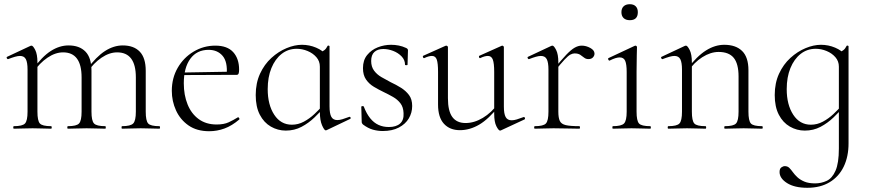

<svg xmlns="http://www.w3.org/2000/svg" viewBox="-20 -612 4132 913"><path d="M560 0Q558 0 558 -6Q558 -12 560 -12Q601 -12 613.5 -25Q626 -38 626 -81V-244Q626 -363 537 -363Q500 -363 462.5 -337.5Q425 -312 396 -269L392 -281Q438 -343 479.5 -369.5Q521 -396 564 -396Q616 -396 644.5 -366.5Q673 -337 673 -275V-81Q673 -38 684.5 -25Q696 -12 738 -12Q741 -12 741 -6Q741 0 738 0Q721 0 698 -1Q675 -2 649 -2Q624 -2 601 -1Q578 0 560 0ZM303 0Q300 0 300 -6Q300 -12 303 -12Q344 -12 356 -25Q368 -38 368 -81V-244Q368 -363 280 -363Q243 -363 205.5 -337.5Q168 -312 139 -269L135 -281Q180 -343 221.5 -369.5Q263 -396 306 -396Q358 -396 386.5 -366.5Q415 -337 415 -275V-81Q415 -38 427 -25Q439 -12 481 -12Q483 -12 483 -6Q483 0 481 0Q463 0 440.5 -1Q418 -2 392 -2Q367 -2 343.5 -1Q320 0 303 0ZM46 0Q43 0 43 -6Q43 -12 46 -12Q87 -12 99 -25Q111 -38 111 -81V-281Q111 -315 103 -330.5Q95 -346 75 -346Q65 -346 51 -342Q37 -338 19 -331Q15 -330 12.5 -335Q10 -340 14 -342L125 -394Q127 -395 130 -395Q137 -395 147.5 -374.5Q158 -354 158 -315V-81Q158 -38 169.5 -25Q181 -12 223 -12Q226 -12 226 -6Q226 0 223 0Q206 0 183 -1Q160 -2 135 -2Q110 -2 86.5 -1Q63 0 46 0Z M975 12Q916 12 876.5 -15.5Q837 -43 817 -87Q797 -131 797 -180Q797 -241 825 -289.5Q853 -338 900.5 -366.5Q948 -395 1004 -395Q1061 -395 1089 -364Q1117 -333 1117 -281Q1117 -268 1114.5 -262Q1112 -256 1105 -256H1058Q1063 -318 1038.5 -346.5Q1014 -375 972 -375Q916 -375 885 -332.5Q854 -290 854 -216Q854 -160 872 -115.5Q890 -71 925 -45.5Q960 -20 1010 -20Q1045 -20 1067.5 -30.5Q1090 -41 1111 -54Q1113 -56 1116.5 -51.5Q1120 -47 1118 -44Q1083 -14 1047.5 -1Q1012 12 975 12ZM841 -255 840 -267 1068 -271V-256Z M1339 9Q1301 9 1268 -10Q1235 -29 1215.5 -66.5Q1196 -104 1196 -160Q1196 -217 1216.5 -261.5Q1237 -306 1270.5 -336.5Q1304 -367 1342.5 -383Q1381 -399 1416 -399Q1451 -399 1483 -385.5Q1515 -372 1533 -349L1501 -295Q1501 -321 1484.5 -340Q1468 -359 1442.5 -369.5Q1417 -380 1391 -380Q1350 -380 1319 -355.5Q1288 -331 1270.5 -288Q1253 -245 1253 -188Q1253 -114 1284 -66.5Q1315 -19 1368 -19Q1398 -19 1425 -33.5Q1452 -48 1475 -69.5Q1498 -91 1517 -113L1525 -106Q1503 -80 1475.5 -53.5Q1448 -27 1414 -9Q1380 9 1339 9ZM1529 8Q1522 8 1511.5 -16Q1501 -40 1501 -80V-361Q1515 -368 1523 -374Q1531 -380 1538 -394Q1539 -396 1543 -395Q1547 -394 1547 -392V-106Q1547 -72 1555.5 -56.5Q1564 -41 1584 -41Q1595 -41 1608 -45Q1621 -49 1640 -56Q1645 -58 1647 -53Q1649 -48 1644 -46L1533 7Q1531 8 1529 8Z M1745 -322Q1745 -295 1758.5 -276.5Q1772 -258 1793.5 -245.5Q1815 -233 1838 -221Q1864 -209 1887 -194.5Q1910 -180 1925 -160Q1940 -140 1940 -108Q1940 -76 1924 -49Q1908 -22 1876.5 -5.5Q1845 11 1800 11Q1776 11 1753 4.5Q1730 -2 1706 -20Q1704 -22 1702 -25Q1700 -28 1700 -32L1698 -104Q1698 -107 1703.5 -107.5Q1709 -108 1710 -105Q1723 -71 1740.5 -49.5Q1758 -28 1780 -18Q1802 -8 1829 -8Q1864 -8 1882.5 -24.5Q1901 -41 1899 -74Q1898 -103 1884 -121Q1870 -139 1849 -151Q1828 -163 1805 -174Q1780 -186 1757.5 -199.5Q1735 -213 1720.5 -234Q1706 -255 1706 -288Q1706 -326 1726 -350.5Q1746 -375 1776.5 -387Q1807 -399 1840 -399Q1858 -399 1876 -395.5Q1894 -392 1911 -384Q1920 -380 1920 -373Q1920 -358 1919 -341Q1918 -324 1918 -304Q1918 -302 1912 -302Q1906 -302 1906 -304Q1906 -327 1889.5 -344Q1873 -361 1849.5 -370Q1826 -379 1803 -379Q1776 -379 1760.5 -365Q1745 -351 1745 -322Z M2167 7Q2119 7 2091 -23.5Q2063 -54 2063 -115V-270Q2063 -311 2057 -328.5Q2051 -346 2034 -346Q2019 -346 1998 -336Q1994 -334 1991.5 -340Q1989 -346 1993 -347L2098 -394Q2100 -395 2102 -395Q2104 -395 2107 -393Q2110 -391 2110 -388V-145Q2110 -84 2131 -55.5Q2152 -27 2194 -27Q2235 -27 2276 -51.5Q2317 -76 2348 -119L2353 -108Q2304 -46 2259 -19.5Q2214 7 2167 7ZM2376 -388V-105Q2376 -71 2384.5 -55.5Q2393 -40 2413 -40Q2424 -40 2437 -44Q2450 -48 2469 -55Q2474 -57 2476 -51.5Q2478 -46 2474 -44L2362 8Q2360 9 2358 9Q2351 9 2340.5 -11.5Q2330 -32 2330 -71V-270Q2330 -311 2323.5 -328.5Q2317 -346 2300 -346Q2285 -346 2264 -336Q2260 -334 2258 -340Q2256 -346 2260 -347L2365 -394Q2367 -395 2368 -395Q2370 -395 2373 -393Q2376 -391 2376 -388Z M2616 -271 2612 -281Q2649 -327 2672.5 -351.5Q2696 -376 2713 -385.5Q2730 -395 2746 -395Q2767 -395 2787 -384Q2807 -373 2807 -357Q2807 -347 2799.5 -339Q2792 -331 2778 -331Q2766 -331 2757.5 -338Q2749 -345 2739 -351.5Q2729 -358 2712 -358Q2703 -358 2692.5 -352.5Q2682 -347 2664.5 -328.5Q2647 -310 2616 -271ZM2523 0Q2520 0 2520 -6Q2520 -12 2523 -12Q2564 -12 2576 -25Q2588 -38 2588 -81V-281Q2588 -315 2580 -330.5Q2572 -346 2552 -346Q2542 -346 2528 -342Q2514 -338 2496 -331Q2492 -330 2489.5 -335Q2487 -340 2491 -342L2602 -394Q2604 -395 2607 -395Q2614 -395 2624.5 -374.5Q2635 -354 2635 -315V-81Q2635 -52 2642 -37Q2649 -22 2670.5 -17Q2692 -12 2735 -12Q2738 -12 2738 -6Q2738 0 2735 0Q2711 0 2679 -1Q2647 -2 2612 -2Q2587 -2 2563.5 -1Q2540 0 2523 0Z M2894 0Q2892 0 2892 -6Q2892 -12 2894 -12Q2935 -12 2947.5 -25Q2960 -38 2960 -81V-270Q2960 -306 2953 -322.5Q2946 -339 2927 -339Q2918 -339 2906.5 -335.5Q2895 -332 2879 -324Q2875 -323 2872.5 -328.5Q2870 -334 2874 -336L2998 -394Q3001 -395 3002 -395Q3004 -395 3006.5 -393Q3009 -391 3009 -388Q3009 -381 3008 -349.5Q3007 -318 3007 -271V-81Q3007 -38 3018.5 -25Q3030 -12 3072 -12Q3075 -12 3075 -6Q3075 0 3072 0Q3055 0 3032 -1Q3009 -2 2983 -2Q2958 -2 2935 -1Q2912 0 2894 0ZM2975 -516Q2956 -516 2945.5 -526Q2935 -536 2935 -554Q2935 -572 2945.5 -582Q2956 -592 2975 -592Q2993 -592 3003 -582Q3013 -572 3013 -554Q3013 -516 2975 -516Z M3427 0Q3424 0 3424 -6Q3424 -12 3427 -12Q3468 -12 3480 -25Q3492 -38 3492 -81V-248Q3492 -309 3469 -337Q3446 -365 3397 -365Q3359 -365 3319.5 -340Q3280 -315 3251 -271L3247 -283Q3294 -345 3337 -372Q3380 -399 3424 -399Q3479 -399 3509 -369.5Q3539 -340 3539 -278V-81Q3539 -38 3550.5 -25Q3562 -12 3604 -12Q3607 -12 3607 -6Q3607 0 3604 0Q3587 0 3564 -1Q3541 -2 3516 -2Q3491 -2 3467.5 -1Q3444 0 3427 0ZM3158 0Q3155 0 3155 -6Q3155 -12 3158 -12Q3199 -12 3211 -25Q3223 -38 3223 -81V-281Q3223 -315 3215 -330.5Q3207 -346 3187 -346Q3177 -346 3163 -342Q3149 -338 3131 -331Q3127 -330 3124.5 -335Q3122 -340 3126 -342L3237 -394Q3239 -395 3242 -395Q3249 -395 3259.5 -374.5Q3270 -354 3270 -315V-81Q3270 -38 3281.5 -25Q3293 -12 3335 -12Q3338 -12 3338 -6Q3338 0 3335 0Q3318 0 3295 -1Q3272 -2 3247 -2Q3222 -2 3198.5 -1Q3175 0 3158 0Z M3819 281Q3758 281 3722.5 258.5Q3687 236 3687 206Q3687 190 3695.5 184Q3704 178 3712 178Q3725 178 3733.5 186.5Q3742 195 3750.5 207Q3759 219 3772 231Q3785 243 3805 251.5Q3825 260 3856 260Q3885 260 3911 248Q3937 236 3953 200Q3969 164 3969 94V-361Q3983 -368 3991 -374Q3999 -380 4006 -394Q4007 -396 4011 -395Q4015 -394 4015 -392V70Q4015 133 3992 180.5Q3969 228 3925 254.5Q3881 281 3819 281ZM3807 9Q3769 9 3736 -10Q3703 -29 3683.5 -66.5Q3664 -104 3664 -160Q3664 -217 3684.5 -261.5Q3705 -306 3738.5 -336.5Q3772 -367 3810.5 -383Q3849 -399 3884 -399Q3919 -399 3951 -385.5Q3983 -372 4001 -349L3969 -295Q3969 -321 3952.5 -340Q3936 -359 3910.5 -369.5Q3885 -380 3859 -380Q3818 -380 3787 -355.5Q3756 -331 3738.5 -288Q3721 -245 3721 -188Q3721 -114 3752 -66.5Q3783 -19 3836 -19Q3866 -19 3893 -33.5Q3920 -48 3943 -69.5Q3966 -91 3985 -113L3993 -106Q3971 -80 3943.5 -53.5Q3916 -27 3882 -9Q3848 9 3807 9Z"/></svg>

Font: Cormorant Infant Light Light
Style: Regular
Weight: 300
Version: Version 4.001